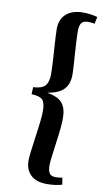

<svg xmlns="http://www.w3.org/2000/svg" viewBox="-111 -868 622 1144"><g transform="rotate(10 200.0 -296.0)"><path d="M77.1 -285.2 79.1 -328.1Q130.4 -330.1 150.6 -352.3Q170.9 -374.5 170.9 -424.8Q170.9 -464.8 164.1 -564Q157.2 -663.1 157.2 -694.8Q157.2 -753.4 194.1 -785.6Q231 -817.9 295.9 -817.9Q341.8 -817.9 382.8 -806.2L374 -764.2Q352.5 -768.1 333 -768.1Q306.6 -768.1 294.9 -753.2Q283.2 -738.3 283.2 -701.2Q283.2 -661.1 290 -565.7Q296.9 -470.2 296.9 -443.8Q296.9 -384.3 266.4 -352.8Q235.8 -321.3 168 -310.1Q233.9 -298.8 260 -267.3Q286.1 -235.8 286.1 -174.8Q286.1 -129.9 271 -21.2Q255.9 87.4 255.9 110.8Q255.9 147 266.8 161.9Q277.8 176.8 303.2 176.8Q319.8 176.8 344.2 172.9L351.1 213.9Q309.1 226.1 259.8 226.1Q194.8 226.1 161.4 194.1Q127.9 162.1 127.9 106Q127.9 74.7 144.5 -39.8Q161.1 -154.3 161.1 -196.8Q161.1 -248 143.8 -265.9Q126.5 -283.7 77.1 -285.2Z"/></g></svg>

Font: Literata SemiBold
Style: Italic
Weight: 650
Italic angle: -2.39999°
Designer: Latin by Veronika Burian and Jose Scaglione. Greek by Irene Vlachou. Cyrillic by Vera Evstafieva
Foundry: TypeTogether
Version: Version 3.021